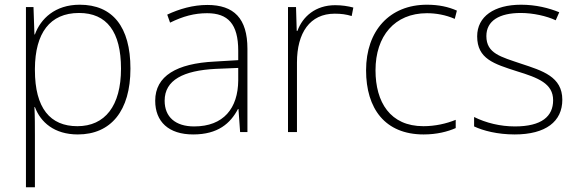

<svg xmlns="http://www.w3.org/2000/svg" viewBox="-20 -560 2450 814"><path d="M318 -540C213 -540 152 -480 128 -414H126L122 -530H90V234H128V16C128 -23 128 -66 126 -106H128C152 -42 210 10 310 10C450 10 533 -90 533 -269C533 -447 457 -540 318 -540ZM315 -505C433 -505 493 -425 493 -269C493 -111 425 -25 308 -25C193 -25 128 -101 128 -263V-269C129 -419 191 -505 315 -505Z M859 -539C798 -539 740 -522 689 -498L701 -464C756 -491 804 -504 858 -504C946 -504 990 -459 990 -345V-305L890 -299C729 -291 638 -238 638 -133C638 -44 695 10 799 10C904 10 957 -37 989 -98H991L998 0H1029V-353C1029 -482 972 -539 859 -539ZM894 -268 990 -272V-219C989 -101 928 -24 803 -24C724 -24 678 -64 678 -133C678 -221 758 -261 894 -268Z M1401 -538C1318 -538 1263 -490 1241 -429H1238L1235 -530H1201V0H1239V-295C1239 -421 1294 -502 1399 -502C1427 -502 1448 -499 1471 -492L1478 -528C1455 -534 1430 -538 1401 -538Z M1776 10C1832 10 1878 -2 1912 -17V-52C1873 -36 1825 -25 1775 -25C1634 -25 1572 -127 1572 -262C1572 -407 1653 -504 1790 -504C1828 -504 1869 -497 1908 -480L1917 -515C1881 -531 1840 -540 1790 -540C1632 -540 1532 -430 1532 -262C1532 -100 1612 10 1776 10Z M2364 -137C2364 -235 2280 -260 2189 -290C2104 -319 2042 -333 2042 -407C2042 -472 2097 -505 2188 -505C2240 -505 2298 -492 2336 -474L2351 -508C2307 -526 2252 -540 2189 -540C2075 -540 2003 -490 2003 -406C2003 -310 2075 -289 2171 -258C2262 -230 2325 -206 2325 -135C2325 -67 2277 -24 2163 -24C2101 -24 2040 -39 1990 -64V-24C2028 -6 2089 10 2162 10C2294 10 2364 -45 2364 -137Z"/></svg>

Font: Noto Sans Sinhala UI ExtraLight
Style: Regular
Weight: 200
Designer: Jelle Bosma - Monotype Design Team
Foundry: Monotype Imaging Inc.
Version: Version 2.006